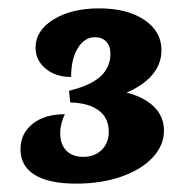

<svg xmlns="http://www.w3.org/2000/svg" viewBox="-20 -830 460 459"><path d="M162 -391Q97 -391 63 -412Q29 -433 29 -473Q29 -511 58 -534Q87 -557 135 -557Q130 -547 127 -535Q124 -523 124 -511Q124 -485 138.5 -470Q153 -455 179 -455Q206 -455 223 -471.5Q240 -488 240 -515Q240 -548 216 -566Q192 -584 148 -585L165 -608L223 -615Q290 -615 331 -588.5Q372 -562 372 -518Q372 -482 344.5 -453Q317 -424 269.5 -407.5Q222 -391 162 -391ZM148 -585 145 -613Q178 -621 200 -633Q222 -645 233 -662.5Q244 -680 244 -701Q244 -720 234 -730.5Q224 -741 207 -741Q182 -741 166 -715Q150 -689 150 -646Q113 -646 89 -666Q65 -686 65 -716Q65 -757 108 -783.5Q151 -810 217 -810Q284 -810 325 -782.5Q366 -755 366 -710Q366 -673 338.5 -645Q311 -617 262 -601Q213 -585 148 -585Z"/></svg>

Font: Merienda Black
Style: Regular
Weight: 900
Designer: Eduardo Rodriguez Tunni
Foundry: Eduardo Rodriguez Tunni
Version: Version 2.001